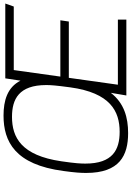

<svg xmlns="http://www.w3.org/2000/svg" viewBox="151 -887 746 1088"><g transform="rotate(-90 524.0 -343.0)"><path d="M527 0H957V-48H588L627 -326H946L953 -374H634L671 -638H1031L1048 -686H624L611 -600C573 -674 499 -696 413 -696C266 -696 135 -631 99 -356C90 -291 88 -258 88 -228C88 -38 187 10 314 10C401 10 483 -12 542 -88ZM321 -38C220 -38 141 -77 141 -232C141 -257 142 -286 154 -368C187 -595 289 -648 406 -648C506 -648 586 -609 586 -454C586 -428 584 -400 573 -318C542 -91 438 -38 321 -38Z"/></g></svg>

Font: Chivo Light
Style: Italic
Weight: 300
Italic angle: -8°
Designer: Hector Gatti
Foundry: Omnibus-Type
Version: Version 1.003;PS 001.003;hotconv 1.0.70;makeotf.lib2.5.58329